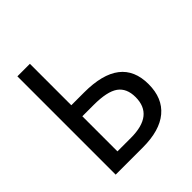

<svg xmlns="http://www.w3.org/2000/svg" viewBox="-193 -850 986 986"><g transform="rotate(-45 300.0 -357.0)"><path d="M85.9 0V-713.9H176.8V-413.1H270Q534.2 -413.1 534.2 -209Q534.2 -107.4 470 -53.7Q405.8 0 283.2 0ZM176.8 -78.1H274.9Q439.9 -78.1 439.9 -209Q439.9 -273.9 398.2 -303.5Q356.4 -333 259.8 -333H176.8Z"/></g></svg>

Font: Noto Mono
Style: Regular
Weight: 400
Designer: Monotype Design Team
Foundry: Monotype Imaging Inc.
Version: Version 1.00